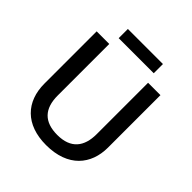

<svg xmlns="http://www.w3.org/2000/svg" viewBox="-228 -1024 1196 1196"><g transform="rotate(45 369.5 -426.0)"><path d="M524 -862H215V-781H524ZM650 -252V-714H541V-261C541 -152 490 -84 371 -84C256 -84 199 -143 199 -260V-714H88V-254C88 -95 185 10 366 10C559 10 650 -104 650 -252Z"/></g></svg>

Font: Noto Sans Lisu Medium
Style: Regular
Weight: 500
Designer: Monotype Design Team. David Williams.
Foundry: Monotype Imaging Inc.
Version: Version 2.102